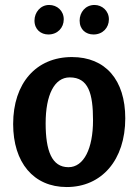

<svg xmlns="http://www.w3.org/2000/svg" viewBox="-20 -742 559 774"><path d="M261 -430C337 -430 355 -364 355 -257C355 -143 318 -68 256 -68C189 -68 164 -134 164 -245C164 -359 199 -430 261 -430ZM33 -242C33 -87 115 12 249 12C390 12 485 -97 485 -265C485 -420 405 -512 270 -512C126 -512 33 -407 33 -242ZM119 -659C119 -623 145 -603 175 -603C212 -603 237 -630 237 -664C237 -699 210 -722 178 -722C143 -722 119 -692 119 -659ZM301 -659C301 -623 326 -603 357 -603C394 -603 419 -630 419 -664C419 -699 391 -722 361 -722C324 -722 301 -692 301 -659Z"/></svg>

Font: CantoraOne
Style: Regular
Weight: 400
Designer: Pablo Impallari, Rodrigo Fuenzalida
Foundry: Pablo Impallari
Version: Version 1.001